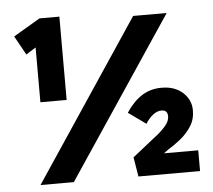

<svg xmlns="http://www.w3.org/2000/svg" viewBox="-52 -781 929 838"><g transform="rotate(-5 413.0 -362.5)"><path d="M123 -360V-600L80 -573L34 -656L151 -725H238V-360ZM92 0 559 -700H706L238 0ZM521 0 507 -85 609 -166Q631 -182 652 -205Q673 -228 673 -250Q673 -278 646 -278Q627 -278 608.5 -263.5Q590 -249 576 -226L499 -281Q530 -328 568 -352.5Q606 -377 655 -377Q713 -377 748 -345Q783 -313 783 -267Q783 -227 763.5 -197Q744 -167 716 -144.5Q688 -122 660 -105L641 -91H791V0Z"/></g></svg>

Font: Readex Pro
Style: Bold
Weight: 700
Designer: Bonnie Shaver-Troup, Thomas Jockin
Foundry: Lexend
Version: Version 1.203; ttfautohint (v1.8.3)